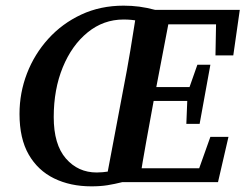

<svg xmlns="http://www.w3.org/2000/svg" viewBox="-20 -644 868 679"><path d="M413 0Q385 7 360 11Q335 15 303 15Q229 15 171.5 -13Q114 -41 81.5 -97.5Q49 -154 49 -241Q49 -316 75.5 -384.5Q102 -453 151 -507Q200 -561 267.5 -592.5Q335 -624 417 -624Q446 -624 472.5 -620.5Q499 -617 529 -609L517 -557Q492 -565 469 -570Q446 -575 417 -575Q346 -575 290 -529.5Q234 -484 202 -406Q170 -328 170 -230Q170 -133 213 -83.5Q256 -34 322 -34Q342 -34 367.5 -38Q393 -42 417 -50ZM354 0 415 -323Q429 -394 441 -466Q453 -538 464 -609H585L523 -285Q510 -214 497 -142.5Q484 -71 473 0ZM411 0 421 -49H734L667 0L724 -160H788L751 0ZM466 -287 476 -336H676L667 -287ZM515 -558 525 -609H828L805 -448H742L745 -609L789 -558ZM639 -206 643 -307 646 -324 678 -415H724L686 -206Z"/></svg>

Font: Lisu Bosa Black
Style: Italic
Weight: 900
Italic angle: -19°
Designer: David Morse, Annie Olsen, Victor Gaultney, Frank Grießhammer (Latin)
Foundry: SIL International
Version: Version 2.000